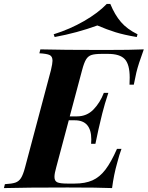

<svg xmlns="http://www.w3.org/2000/svg" viewBox="-63 -960 754 980"><path d="M671 -708Q643 -632 633 -590Q628 -568 620 -528H598Q599 -541 599 -564Q599 -631 574 -658Q549 -685 488 -685H457Q422 -685 404.5 -679.5Q387 -674 376.5 -657Q366 -640 356 -602L293 -366H330Q380 -366 414 -401Q448 -436 467 -486H490Q471 -429 459 -381L453 -356Q441 -309 424 -226H402Q403 -233 403 -248Q403 -346 319 -346H288L224 -106Q215 -75 215 -57Q215 -36 229.5 -29.5Q244 -23 281 -23H318Q372 -23 409 -39.5Q446 -56 475 -94Q504 -132 534 -200H557Q546 -171 535 -128Q518 -69 509 0Q441 -3 282 -3Q66 -3 -43 0L-38 -20Q-2 -22 15.5 -28Q33 -34 44 -51Q55 -68 65 -106L197 -602Q205 -636 205 -650Q205 -672 190.5 -679Q176 -686 138 -688L143 -708Q252 -705 468 -705Q610 -705 671 -708ZM216 -771 211 -785Q294 -811 366 -852.5Q438 -894 482 -940H500Q523 -884 554.5 -847.5Q586 -811 639 -785L635 -771Q570 -782 526.5 -795.5Q483 -809 434 -830Q330 -792 216 -771Z"/></svg>

Font: Playfair Display SC
Style: Bold Italic
Weight: 700
Italic angle: -14°
Designer: Claus Eggers Sørensen
Foundry: Claus Eggers Sørensen
Version: Version 1.200; ttfautohint (v1.6)